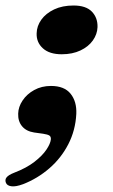

<svg xmlns="http://www.w3.org/2000/svg" viewBox="-38 -484 411 697"><path d="M86 -3Q57 -7.5 42 -25.8Q27 -44 28 -71.5Q28.5 -96 44 -119.2Q59.5 -142.5 86.2 -157.2Q113 -172 147 -172Q195.5 -172 218.2 -143.8Q241 -115.5 239 -70.5Q236 -11 210 39.5Q184 90 141.2 127Q98.5 164 46 184.5Q19 194.5 3.2 192.2Q-12.5 190 -16.5 179.5Q-21 168.5 -14 159.8Q-7 151 13.5 143Q58 126 87 103.5Q116 81 130.5 59.2Q145 37.5 146.5 22.5Q147.5 12 141.2 8Q135 4 118.5 1.5ZM186 -287Q141.5 -287 117.8 -308.5Q94 -330 95 -362.5Q95.5 -389.5 112 -412.5Q128.5 -435.5 158.5 -449.8Q188.5 -464 229 -464Q274 -464 295.5 -441.8Q317 -419.5 316 -385.5Q315 -359.5 299 -337Q283 -314.5 254 -300.8Q225 -287 186 -287Z"/></svg>

Font: Fraunces
Style: Bold Italic
Weight: 700
Italic angle: -16°
Version: Version 1.000;[b76b70a41]